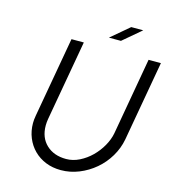

<svg xmlns="http://www.w3.org/2000/svg" viewBox="-138 -1081 1076 1203"><g transform="rotate(15 400.5 -480.0)"><path d="M709 -280Q698 -221 666.5 -168Q635 -115 588.5 -75.5Q542 -36 485 -13Q428 10 368 10Q314 10 269.5 -8Q225 -26 192.5 -58.5Q160 -91 142 -135Q124 -179 124 -230Q124 -252 129 -280L221 -800H301L209 -280Q207 -269 206 -258Q205 -247 205 -236Q205 -158 253.5 -112Q302 -66 382 -66Q426 -66 468 -87Q510 -108 544 -141.5Q578 -175 601.5 -216.5Q625 -258 633 -300L721 -800H801ZM641 -970 523 -870H445L563 -970Z"/></g></svg>

Font: Gauge
Style: Oblique
Weight: 400
Italic angle: -80°
Designer: Daniel Pimley
Foundry: Daniel Pimley
Version: Version 2.0